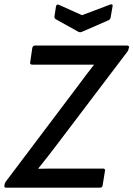

<svg xmlns="http://www.w3.org/2000/svg" viewBox="-30 -865 615 885"><path d="M-2 0Q-11 0 -10 -9L-9 -13Q-9 -17 -7.5 -20Q-6 -23 -4 -27L330 -470Q348 -495 366.5 -519Q385 -543 403 -566V-567Q376 -567 350 -567Q324 -567 297 -567H118Q113 -567 110.5 -570Q108 -573 109 -577L119 -645Q122 -655 131 -655H556Q565 -655 565 -646L563 -642Q563 -638 561.5 -635Q560 -632 558 -628L223 -186Q205 -162 185.5 -137.5Q166 -113 147 -89V-87Q175 -88 202 -88Q229 -88 257 -88H444Q456 -88 454 -78L443 -10Q441 0 431 0ZM478 -844Q483 -846 486.5 -844.5Q490 -843 489 -837L480 -785Q478 -775 471 -772L347 -718Q340 -715 332 -718L228 -776Q220 -780 221 -789L228 -835Q230 -847 241 -843L348 -795Z"/></svg>

Font: Sofia Sans Semi Condensed SemiBold
Style: Italic
Weight: 600
Italic angle: -9°
Version: Version 4.100